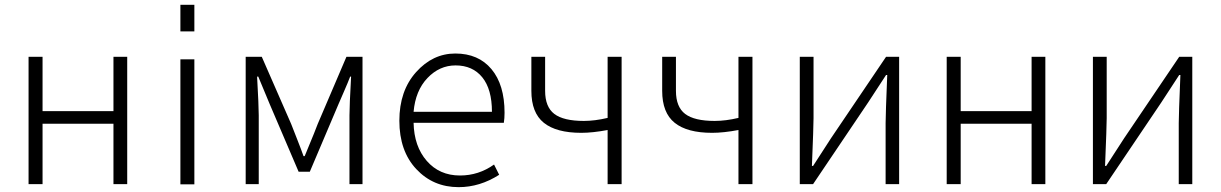

<svg xmlns="http://www.w3.org/2000/svg" viewBox="-20 -771 5112 804"><path d="M99.6 0V-533.2H158.2V-305.7H455.1V-533.2H512.7V0H455.1V-252.9H158.2V0Z M735.4 -639.6V-751H793.9V-639.6ZM735.4 1V-522.5H793.9V1Z M1008.8 0V-533.2H1076.2L1199.2 -252Q1206.1 -234.4 1224.1 -188.5Q1242.2 -142.6 1251 -117.2H1255.9Q1305.7 -237.3 1310.5 -252L1430.7 -533.2H1498V0H1443.4V-288.1Q1443.4 -327.1 1450.2 -450.2H1446.3Q1437.5 -426.8 1418.9 -384.3Q1400.4 -341.8 1397.5 -335L1277.3 -51.8H1230.5L1109.4 -335Q1067.4 -435.5 1061.5 -450.2H1056.6Q1063.5 -327.1 1063.5 -288.1V0Z M1900.4 12.7Q1793.9 12.7 1723.1 -63Q1652.3 -138.7 1652.3 -265.6Q1652.3 -390.6 1722.2 -468.8Q1792 -546.9 1886.7 -546.9Q1983.4 -546.9 2038.1 -481.4Q2092.8 -416 2092.8 -298.8Q2092.8 -275.4 2089.8 -256.8H1711.9Q1713.9 -158.2 1767.1 -97.2Q1820.3 -36.1 1906.2 -36.1Q1984.4 -36.1 2048.8 -82L2070.3 -39.1Q1989.3 12.7 1900.4 12.7ZM1711.9 -302.7H2040Q2040 -397.5 1999.5 -447.3Q1959 -497.1 1887.7 -497.1Q1820.3 -497.1 1770 -444.3Q1719.7 -391.6 1711.9 -302.7Z M2524.4 0V-226.6Q2461.9 -214.8 2414.1 -214.8Q2309.6 -214.8 2257.3 -256.8Q2205.1 -298.8 2205.1 -390.6V-533.2H2262.7V-390.6Q2262.7 -323.2 2301.3 -293.9Q2339.8 -264.6 2424.8 -264.6Q2470.7 -264.6 2524.4 -277.3V-533.2H2583V0Z M3072.3 0V-226.6Q3009.8 -214.8 2961.9 -214.8Q2857.4 -214.8 2805.2 -256.8Q2752.9 -298.8 2752.9 -390.6V-533.2H2810.5V-390.6Q2810.5 -323.2 2849.1 -293.9Q2887.7 -264.6 2972.7 -264.6Q3018.6 -264.6 3072.3 -277.3V-533.2H3130.9V0Z M3329.1 0V-533.2H3386.7V-276.4Q3386.7 -242.2 3379.9 -76.2H3384.8L3460 -192.4L3690.4 -533.2H3745.1V0H3688.5V-255.9Q3688.5 -291 3695.3 -457H3690.4Q3636.7 -374 3615.2 -341.8L3384.8 0Z M3944.3 0V-533.2H4002.9V-305.7H4299.8V-533.2H4357.4V0H4299.8V-252.9H4002.9V0Z M4556.6 0V-533.2H4614.3V-276.4Q4614.3 -242.2 4607.4 -76.2H4612.3L4687.5 -192.4L4918 -533.2H4972.7V0H4916V-255.9Q4916 -291 4922.9 -457H4918Q4864.3 -374 4842.8 -341.8L4612.3 0Z"/></svg>

Font: Gen Shin Gothic Light
Style: Regular
Weight: 200
Designer: [Source Han Sans]
Ryoko NISHIZUKA  (kana & ideographs); Paul D. Hunt (Latin, Greek & Cyrillic); Wenlong ZHANG  (bopomofo
Version: Version 1.002.20150607